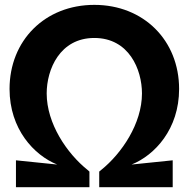

<svg xmlns="http://www.w3.org/2000/svg" viewBox="-20 -784 790 804"><path d="M20 -411.4C20 -243.6 122.3 -134.1 219.5 -95L46.8 -112.7V0H354.5V-65.5L346.4 -72.7C260.5 -141.4 175.5 -266.4 175.5 -392.7C175.5 -493.2 230.5 -625 375 -625C520 -625 574.5 -493.2 574.5 -392.7C574.5 -266.4 489.5 -141.4 404.1 -72.7L395.5 -65.5V0H703.2V-112.7L530.9 -95C628.2 -134.1 730 -243.6 730 -411.4C730 -614.5 581.8 -763.6 375 -763.6C168.2 -763.6 20 -614.5 20 -411.4Z"/></svg>

Font: Spartan MB ExtBd
Style: Regular
Weight: 800
Designer: Matt Bailey, Mirko Velimirovic
Foundry: Matt Bailey
Version: Version 1.005